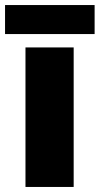

<svg xmlns="http://www.w3.org/2000/svg" viewBox="-34 -741 395 761"><path d="M341 -721H-14V-606H341ZM258 0V-553H67V0Z"/></svg>

Font: Noto Sans Bengali Black
Style: Regular
Weight: 900
Designer: Jelle Bosma - Monotype Design Team
Foundry: Monotype Imaging Inc.
Version: Version 2.003